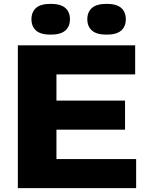

<svg xmlns="http://www.w3.org/2000/svg" viewBox="-20 -975 770 995"><path d="M72.5 0V-740H680.5V-589.5H272.5V-453.5H628V-303H272.5V-150.5H685.5V0ZM532.5 -795.5Q480.5 -795.5 456.5 -816.8Q432.5 -838 432.5 -875Q432.5 -912.5 456.5 -933.8Q480.5 -955 532.5 -955Q584.5 -955 608.2 -933.8Q632 -912.5 632 -875Q632 -838 608.2 -816.8Q584.5 -795.5 532.5 -795.5ZM242.5 -795.5Q190.5 -795.5 166.8 -816.8Q143 -838 143 -875Q143 -912.5 166.8 -933.8Q190.5 -955 242.5 -955Q294.5 -955 318.5 -933.8Q342.5 -912.5 342.5 -875Q342.5 -838 318.5 -816.8Q294.5 -795.5 242.5 -795.5Z"/></svg>

Font: Encode Sans Expanded ExtraBold
Style: Regular
Weight: 800
Width: 7
Designer: Multiple Designers
Foundry: Impallari Type
Version: Version 3.000; ttfautohint (v1.8.3) -l 8 -r 50 -G 200 -x 14 